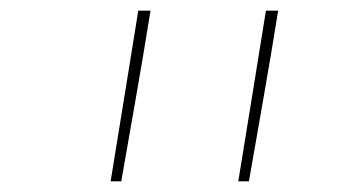

<svg xmlns="http://www.w3.org/2000/svg" viewBox="-20 -792 640 361"><path d="M188 -451Q201 -531 214 -611Q227 -691 240 -772H263Q250 -691 236 -611Q222 -531 208 -451ZM428 -451Q441 -531 454 -611Q467 -691 480 -772H503Q490 -691 476 -611Q462 -531 448 -451Z"/></svg>

Font: Iosevka Curly ThExObl
Style: Regular
Weight: 100
Width: 7
Italic angle: -9°
Monospace: yes
Designer: Belleve Invis
Foundry: Belleve Invis
Version: Version 11.1.0; ttfautohint (v1.8.3)